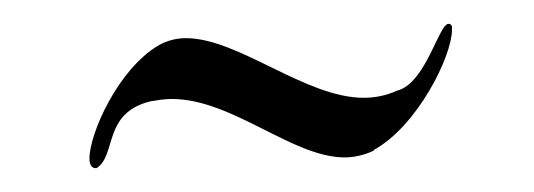

<svg xmlns="http://www.w3.org/2000/svg" viewBox="-20 -668 448 161"><path d="M60 -527H61C78 -538 66 -573 106 -583C112 -584 118 -585 124 -585C175 -585 225 -536 269 -536C277 -536 286 -538 294 -542H293C330 -562 359 -621 359 -643V-646C358 -648 357 -648 356 -648C348 -648 337 -598 313 -592C304 -588 295 -586 285 -586C236 -586 180 -636 136 -636C128 -636 120 -634 113 -630C79 -610 55 -556 55 -535C55 -530 57 -527 60 -527Z"/></svg>

Font: Style Script
Style: Regular
Weight: 400
Designer: Robert E. Leuschke
Foundry: Robert E. Leuschke
Version: Version 1.010